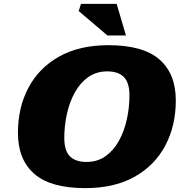

<svg xmlns="http://www.w3.org/2000/svg" viewBox="-20 -955 942 990"><path d="M886.5 -437Q886.5 -306.5 832.2 -204.2Q778 -102 674 -43.5Q570 15 419.5 15Q241.5 15 157 -58.5Q72.5 -132 72.5 -270Q72.5 -401 126.8 -503Q181 -605 285.2 -663.5Q389.5 -722 539.5 -722Q717.5 -722 802 -648.5Q886.5 -575 886.5 -437ZM311.5 -243.5Q311.5 -178.5 340.2 -149.2Q369 -120 426 -120Q482.5 -120 524 -149.5Q565.5 -179 593 -228.5Q620.5 -278 634 -339.2Q647.5 -400.5 647.5 -463.5Q647.5 -528.5 618.8 -557.8Q590 -587 533 -587Q477 -587 435.2 -557.5Q393.5 -528 366 -478.5Q338.5 -429 325 -367.8Q311.5 -306.5 311.5 -243.5ZM629.5 -772H534L386 -898L397.5 -935H581.5Z"/></svg>

Font: Newsreader Caption ExtraBold
Style: Italic
Weight: 800
Italic angle: -17°
Designer: Hugues Gentile
Foundry: Production Type
Version: Version 1.001